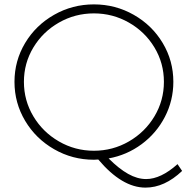

<svg xmlns="http://www.w3.org/2000/svg" viewBox="-20 -724 871 875"><path d="M810 55Q730 131 643 131Q536 131 428 3Q421 4 408 4Q310 4 226.5 -44Q143 -92 94.5 -173.5Q46 -255 46 -351Q46 -447 94.5 -528Q143 -609 226.5 -656.5Q310 -704 408 -704Q506 -704 589.5 -656.5Q673 -609 721.5 -528Q770 -447 770 -351Q770 -266 731.5 -191.5Q693 -117 625.5 -67Q558 -17 475 -2Q522 45 564 68.5Q606 92 646 92Q713 92 789 24ZM408 -37Q494 -37 567.5 -79.5Q641 -122 684 -194Q727 -266 727 -351Q727 -436 684 -507.5Q641 -579 567.5 -621Q494 -663 408 -663Q322 -663 248.5 -621Q175 -579 132 -507.5Q89 -436 89 -351Q89 -266 132 -194Q175 -122 248.5 -79.5Q322 -37 408 -37Z"/></svg>

Font: Montserrat arm2 ExtraLight
Style: Regular
Weight: 275
Designer: Julieta Ulanovsky
Foundry: Julieta Ulanovsky
Version: Version 6.000